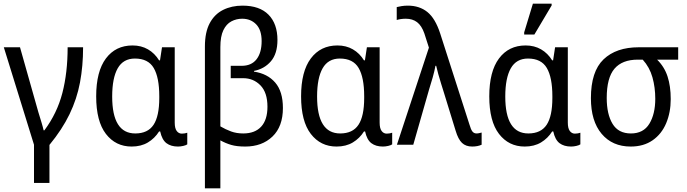

<svg xmlns="http://www.w3.org/2000/svg" viewBox="-20 -796 3779 1056"><path d="M167 210V0L1 -536H90L176 -232Q182 -208 191 -179Q200 -150 208 -123.5Q216 -97 220 -79H224Q294 -173 323 -284.5Q352 -396 352 -536H437Q437 -433 420 -342.5Q403 -252 362.5 -168Q322 -84 252 1V210Z M704 10Q616 10 562.5 -59.5Q509 -129 509 -266Q509 -403 562.5 -474.5Q616 -546 709 -546Q757 -546 794 -524.5Q831 -503 855 -464H860L871 -536H941V-122Q941 -90 952 -75.5Q963 -61 980 -61Q988 -61 996.5 -62.5Q1005 -64 1010 -66V-2Q1003 3 988 6.5Q973 10 959 10Q920 10 895.5 -8.5Q871 -27 861 -73H855Q831 -35 793.5 -12.5Q756 10 704 10ZM724 -62Q793 -62 824.5 -109.5Q856 -157 856 -257V-267Q856 -370 825.5 -422Q795 -474 722 -474Q658 -474 627.5 -420.5Q597 -367 597 -265Q597 -62 724 -62Z M1107 240V-540Q1107 -619 1133.5 -668.5Q1160 -718 1207 -741.5Q1254 -765 1314 -765Q1408 -765 1457 -715Q1506 -665 1506 -576Q1506 -501 1470 -459Q1434 -417 1377 -406V-402Q1451 -391 1493.5 -342Q1536 -293 1536 -202Q1536 -100 1478.5 -45Q1421 10 1329 10Q1282 10 1251.5 1Q1221 -8 1192 -24V240ZM1318 -62Q1382 -62 1416.5 -99.5Q1451 -137 1451 -209Q1451 -287 1412.5 -326.5Q1374 -366 1317 -366H1249V-434H1309Q1363 -434 1391 -470Q1419 -506 1419 -570Q1419 -631 1389 -662Q1359 -693 1312 -693Q1280 -693 1252.5 -678.5Q1225 -664 1208.5 -630Q1192 -596 1192 -537V-101Q1221 -84 1251 -73Q1281 -62 1318 -62Z M1831 10Q1743 10 1689.5 -59.5Q1636 -129 1636 -266Q1636 -403 1689.5 -474.5Q1743 -546 1836 -546Q1884 -546 1921 -524.5Q1958 -503 1982 -464H1987L1998 -536H2068V-122Q2068 -90 2079 -75.5Q2090 -61 2107 -61Q2115 -61 2123.5 -62.5Q2132 -64 2137 -66V-2Q2130 3 2115 6.5Q2100 10 2086 10Q2047 10 2022.5 -8.5Q1998 -27 1988 -73H1982Q1958 -35 1920.5 -12.5Q1883 10 1831 10ZM1851 -62Q1920 -62 1951.5 -109.5Q1983 -157 1983 -257V-267Q1983 -370 1952.5 -422Q1922 -474 1849 -474Q1785 -474 1754.5 -420.5Q1724 -367 1724 -265Q1724 -62 1851 -62Z M2577 10Q2542 10 2521 -10Q2500 -30 2486 -77L2422 -285Q2415 -307 2406.5 -334.5Q2398 -362 2390.5 -388.5Q2383 -415 2379 -434H2375Q2370 -406 2360 -370.5Q2350 -335 2340 -304L2253 0H2163L2339 -534L2314 -612Q2299 -655 2274 -674Q2249 -693 2212 -693Q2197 -693 2184 -691Q2171 -689 2162 -686V-757Q2174 -760 2189.5 -762.5Q2205 -765 2223 -765Q2287 -765 2330.5 -730Q2374 -695 2401 -612L2562 -111Q2570 -83 2578.5 -72.5Q2587 -62 2601 -62Q2609 -62 2616.5 -64Q2624 -66 2629 -67V0Q2607 10 2577 10Z M2866 10Q2778 10 2724.5 -59.5Q2671 -129 2671 -266Q2671 -403 2724.5 -474.5Q2778 -546 2871 -546Q2919 -546 2956 -524.5Q2993 -503 3017 -464H3022L3033 -536H3103V-122Q3103 -90 3114 -75.5Q3125 -61 3142 -61Q3150 -61 3158.5 -62.5Q3167 -64 3172 -66V-2Q3165 3 3150 6.5Q3135 10 3121 10Q3082 10 3057.5 -8.5Q3033 -27 3023 -73H3017Q2993 -35 2955.5 -12.5Q2918 10 2866 10ZM2886 -62Q2955 -62 2986.5 -109.5Q3018 -157 3018 -257V-267Q3018 -370 2987.5 -422Q2957 -474 2884 -474Q2820 -474 2789.5 -420.5Q2759 -367 2759 -265Q2759 -62 2886 -62ZM2863 -606V-618L2911 -776H3014V-766L2919 -606Z M3449 10Q3348 10 3289 -60Q3230 -130 3230 -256Q3230 -403 3299.5 -469.5Q3369 -536 3493 -536H3710V-468H3594Q3634 -429 3651.5 -375.5Q3669 -322 3669 -251Q3669 -178 3644 -118.5Q3619 -59 3569.5 -24.5Q3520 10 3449 10ZM3450 -62Q3519 -62 3551.5 -115.5Q3584 -169 3584 -253Q3584 -315 3568.5 -370.5Q3553 -426 3515 -468H3488Q3402 -468 3359.5 -418Q3317 -368 3317 -257Q3317 -168 3349 -115Q3381 -62 3450 -62Z"/></svg>

Font: Noto Sans SemiCondensed
Style: Regular
Weight: 400
Width: 4
Designer: Monotype Design Team
Foundry: Monotype Imaging Inc.
Version: Version 2.013; ttfautohint (v1.8.4.7-5d5b)